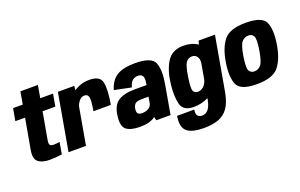

<svg xmlns="http://www.w3.org/2000/svg" viewBox="-107 -1192 2961 1893"><g transform="rotate(-20 1373.5 -246.0)"><path d="M230.5 7.5Q150.5 7.5 109.8 -25.5Q69 -58.5 84.5 -147L141.5 -467H39.5L62.5 -595.5H164L187 -726.5H370.5L347.5 -595.5H481.5L459 -467H325L275 -185Q268 -143.5 278.5 -131.5Q289 -119.5 316.5 -119.5Q344 -119.5 379.5 -126L357.5 -2Q285.5 7.5 230.5 7.5Z M796.5 -295.5Q817 -413.5 806.5 -442.8Q796 -472 766 -472Q732 -472 707 -441.5Q688 -417.5 679.5 -390L610.5 0H427.5L532.5 -595.5H704L701 -551Q771 -600.5 863 -600.5Q975 -600.5 990.5 -524.2Q1006 -448 979 -295.5Z M1348.5 0 1339.5 -38Q1338.5 -37 1337.5 -36Q1283 6.5 1178 6.5Q1082 6.5 1036 -28Q990 -62.5 1003.5 -169Q1016 -277.5 1077.8 -318.2Q1139.5 -359 1253 -359H1376.5L1379.5 -376.5Q1389.5 -433 1373.8 -453.8Q1358 -474.5 1325.5 -474.5Q1295 -474.5 1271 -455.8Q1247 -437 1232.5 -386.5L1056 -423Q1084.5 -518.5 1151.2 -559.8Q1218 -601 1341 -601Q1518 -601 1547 -521.5Q1576 -442 1551.5 -305.5L1498 0ZM1344.5 -178.5 1356 -245H1287Q1236.5 -245 1217.2 -229.2Q1198 -213.5 1192 -179.5Q1186.5 -144.5 1198 -129.2Q1209.5 -114 1244.5 -114Q1284 -114 1312 -132Q1338.5 -149.5 1344.5 -178.5Z M1769 233Q1635.5 233 1586 186Q1536.5 139 1556 29H1736Q1728 74 1744 92.8Q1760 111.5 1791 111.5Q1811.5 111.5 1832 100.2Q1852.5 89 1869.2 58.8Q1886 28.5 1896 -28L1897 -33Q1825.5 3.5 1743 3.5Q1630.5 3.5 1610.8 -81Q1591 -165.5 1604.5 -283Q1618.5 -418 1673.2 -508.8Q1728 -599.5 1847.5 -599.5Q1936 -599.5 1998 -557.5L2009 -595.5H2180.5L2081 -31Q2063 71.5 2023 129Q1983 186.5 1919.8 209.8Q1856.5 233 1769 233ZM1958.5 -380Q1962.5 -420 1946.5 -444Q1927.5 -472 1893.5 -472Q1855.5 -472 1831.2 -441.2Q1807 -410.5 1789.5 -296Q1771.5 -183 1783.5 -153.2Q1795.5 -123.5 1832 -123.5Q1866 -123.5 1895 -151.5Q1919 -175 1929.5 -215Z M2405.5 5Q2231 5 2198 -75.5Q2165 -156 2187.5 -299.5Q2210.5 -445 2272.8 -523.5Q2335 -602 2503.5 -602Q2678 -602 2711 -522.5Q2744 -443 2721.5 -299.5Q2698.5 -154.5 2636.5 -74.8Q2574.5 5 2405.5 5ZM2423.5 -122Q2462 -122 2490.8 -152.8Q2519.5 -183.5 2538 -298.5Q2557 -414 2540.8 -444.5Q2524.5 -475 2486 -475Q2447 -475 2418.2 -444.5Q2389.5 -414 2371 -298.5Q2352.5 -183.5 2368.8 -152.8Q2385 -122 2423.5 -122Z"/></g></svg>

Font: Anybody ExtraBold
Style: Italic
Weight: 800
Italic angle: -10°
Designer: Tyler Finck
Foundry: Etcetera Type Company
Version: Version 1.010; ttfautohint (v1.8.3) -l 8 -r 50 -G 200 -x 14 